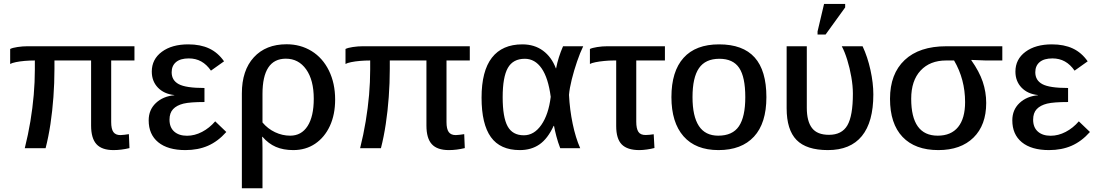

<svg xmlns="http://www.w3.org/2000/svg" viewBox="-20 -768 5686 995"><path d="M568.4 9.8Q507.8 9.8 480 -20.8Q452.1 -51.3 452.1 -117.2V-454.6H262.2V-411.1Q262.2 -337.4 256.8 -264.9Q251.5 -192.4 241.5 -125.5Q231.4 -58.6 216.3 0H108.4Q126 -70.3 137.5 -139.4Q148.9 -208.5 154.8 -275.9Q160.6 -343.3 160.6 -407.2V-454.6Q134.3 -454.6 108.4 -452.4Q82.5 -450.2 62.3 -446Q42 -441.9 32.7 -436.5V-514.2Q44.9 -520.5 71 -524.4Q97.2 -528.3 121.6 -528.3H676.8V-454.6H556.2V-135.7Q556.2 -99.6 567.6 -83.7Q579.1 -67.9 604 -67.9Q614.3 -68.4 625 -69.6Q635.7 -70.8 647.9 -72.8L650.9 -0.5Q608.4 9.8 568.4 9.8Z M949.2 -64.5Q988.8 -64.5 1027.1 -84.5Q1065.4 -104.5 1095.2 -139.2L1152.8 -84Q1109.4 -35.2 1057.9 -12.7Q1006.3 9.8 940.9 9.8Q849.6 9.8 800 -30.8Q750.5 -71.3 750.5 -144.5Q750.5 -198.7 787.6 -233.9Q824.7 -269 883.3 -274.4V-275.4Q829.6 -281.2 798.1 -314.2Q766.6 -347.2 766.6 -397Q766.6 -460.9 818.6 -499.5Q870.6 -538.1 955.6 -538.1Q1018.6 -538.1 1064 -516.8Q1109.4 -495.6 1141.1 -450.2L1073.2 -401.9Q1051.3 -433.6 1022.9 -449.5Q994.6 -465.3 958.5 -465.3Q915 -465.3 892.3 -446.3Q869.6 -427.2 869.6 -393.6Q869.6 -351.6 906.2 -332Q942.9 -312 1039.6 -312V-239.3Q965.3 -239.3 930.7 -231Q895.5 -222.2 877 -202.4Q858.4 -182.6 858.4 -147.9Q858.4 -107.9 882.8 -86.2Q907.2 -64.5 949.2 -64.5Z M1716.8 -252Q1716.8 -174.3 1689.5 -115.2Q1662.1 -56.2 1613.3 -23.2Q1564.5 9.8 1499.5 9.8Q1448.2 9.8 1409.7 -6.8Q1371.1 -23.4 1340.3 -59.1H1338.4Q1339.4 -44.4 1339.8 -29.8Q1340.3 -15.1 1340.3 0V207.5H1233.4V-283.7Q1233.4 -403.3 1295.4 -470.9Q1357.4 -538.6 1465.3 -538.6Q1537.1 -538.6 1594.7 -503.4Q1652.3 -467.8 1684.6 -402.1Q1716.8 -336.4 1716.8 -252ZM1606 -256.3Q1606 -353 1566.7 -408.4Q1527.3 -463.9 1461.4 -463.9Q1340.3 -463.9 1340.3 -280.8V-133.3Q1367.7 -100.6 1405.5 -82.8Q1443.4 -64.9 1483.9 -64.9Q1542 -64.9 1574 -114.7Q1606 -164.6 1606 -256.3Z M2306.2 9.8Q2245.6 9.8 2217.8 -20.8Q2189.9 -51.3 2189.9 -117.2V-454.6H2000V-411.1Q2000 -337.4 1994.6 -264.9Q1989.3 -192.4 1979.2 -125.5Q1969.2 -58.6 1954.1 0H1846.2Q1863.8 -70.3 1875.2 -139.4Q1886.7 -208.5 1892.6 -275.9Q1898.4 -343.3 1898.4 -407.2V-454.6Q1872.1 -454.6 1846.2 -452.4Q1820.3 -450.2 1800 -446Q1779.8 -441.9 1770.5 -436.5V-514.2Q1782.7 -520.5 1808.8 -524.4Q1835 -528.3 1859.4 -528.3H2414.6V-454.6H2293.9V-135.7Q2293.9 -99.6 2305.4 -83.7Q2316.9 -67.9 2341.8 -67.9Q2352.1 -68.4 2362.8 -69.6Q2373.5 -70.8 2385.7 -72.8L2388.7 -0.5Q2346.2 9.8 2306.2 9.8Z M2849.1 -115.7Q2818.4 -49.3 2775.9 -19.8Q2733.4 9.8 2673.8 9.8Q2572.3 9.8 2523.9 -57.6Q2475.6 -125 2475.6 -261.7Q2475.6 -400.4 2529.3 -469.2Q2583 -538.1 2687 -538.1Q2749.5 -538.1 2793.9 -505.4Q2838.4 -472.7 2860.8 -413.6H2861.8Q2873 -471.7 2897.9 -528.3H3002.4Q2986.3 -495.6 2970.5 -449.2Q2954.6 -402.8 2943.1 -356.7Q2931.6 -310.5 2928.7 -276.4Q2932.6 -199.2 2947.8 -126.5Q2962.9 -53.7 2986.8 0H2883.3Q2871.6 -29.8 2863 -62.7Q2854.5 -95.7 2851.1 -115.7ZM2585 -264.2Q2585 -160.2 2610.6 -113.5Q2636.2 -66.9 2694.8 -66.9Q2748 -66.9 2785.4 -120.8Q2822.8 -174.8 2834 -266.1Q2821.3 -363.8 2786.9 -413.6Q2752.4 -463.4 2699.7 -463.4Q2638.7 -463.4 2611.8 -416Q2585 -368.7 2585 -264.2Z M3160.2 -454.6Q3137.2 -454.6 3111.8 -452.1Q3086.4 -449.7 3065.9 -445.6Q3045.4 -441.4 3037.1 -436.5V-514.2Q3048.8 -520 3075 -524.2Q3101.1 -528.3 3126.5 -528.3H3425.8V-454.6H3277.3V-137.2Q3277.3 -101.6 3288.3 -84.7Q3299.3 -67.9 3326.7 -68.4Q3336.9 -68.4 3346.9 -69.6Q3356.9 -70.8 3367.7 -72.3L3371.6 -1Q3353.5 3.9 3332 6.8Q3310.5 9.8 3293 9.8Q3231 9.8 3202.1 -19.5Q3173.3 -48.8 3173.3 -114.7V-454.6Z M3951.7 -264.6Q3951.7 -129.4 3887.2 -59.8Q3822.8 9.8 3703.6 9.8Q3585 9.8 3522.2 -61.8Q3459.5 -133.3 3459.5 -264.6Q3459.5 -398.4 3522.5 -468.3Q3585.4 -538.1 3706.5 -538.1Q3830.1 -538.1 3890.9 -470.2Q3951.7 -402.3 3951.7 -264.6ZM3842.3 -264.6Q3842.3 -369.1 3810.5 -416.3Q3778.8 -463.4 3708 -463.4Q3635.7 -463.4 3602.3 -414.8Q3568.8 -366.2 3568.8 -264.6Q3568.8 -165.5 3601.8 -115.2Q3634.8 -64.9 3702.1 -64.9Q3776.4 -64.9 3809.3 -113.8Q3842.3 -162.6 3842.3 -264.6Z M4505.9 -278.8Q4505.9 -135.7 4446.5 -63Q4387.2 9.8 4270.5 9.8Q4159.2 9.8 4107.9 -42.7Q4056.6 -95.2 4056.6 -207V-528.3H4161.1V-209.5Q4161.1 -139.6 4188 -104.5Q4214.8 -69.3 4275.9 -69.3Q4342.8 -69.3 4371.3 -118.4Q4399.9 -167.5 4399.9 -282.7Q4399.9 -322.8 4391.8 -369.1Q4383.8 -415.5 4370.6 -458Q4357.4 -500.5 4342.3 -528.3H4450.2Q4476.1 -473.1 4491 -405.3Q4505.9 -337.4 4505.9 -278.8ZM4359.9 -729.5 4258.3 -588.9H4216.8V-605L4250.5 -747.6H4359.9Z M5090.8 -234.4Q5090.8 -119.6 5024.9 -54.9Q4959 9.8 4842.8 9.8Q4722.2 9.8 4657.2 -58.6Q4592.3 -127 4592.3 -255.9Q4592.3 -385.3 4668.2 -456.8Q4744.1 -528.3 4884.3 -528.3H5174.3V-454.6H5088.9L5013.7 -457.5V-455.6Q5054.7 -397.9 5072.8 -344.5Q5090.8 -291 5090.8 -234.4ZM4981.4 -238.8Q4981.4 -356.9 4924.3 -454.6H4883.3Q4799.3 -454.6 4750.7 -402.3Q4702.1 -350.1 4702.1 -256.3Q4702.1 -64.9 4839.4 -64.9Q4908.7 -64.9 4945.1 -109.6Q4981.4 -154.3 4981.4 -238.8Z M5424.8 -64.5Q5464.4 -64.5 5502.7 -84.5Q5541 -104.5 5570.8 -139.2L5628.4 -84Q5585 -35.2 5533.4 -12.7Q5481.9 9.8 5416.5 9.8Q5325.2 9.8 5275.6 -30.8Q5226.1 -71.3 5226.1 -144.5Q5226.1 -198.7 5263.2 -233.9Q5300.3 -269 5358.9 -274.4V-275.4Q5305.2 -281.2 5273.7 -314.2Q5242.2 -347.2 5242.2 -397Q5242.2 -460.9 5294.2 -499.5Q5346.2 -538.1 5431.2 -538.1Q5494.1 -538.1 5539.6 -516.8Q5585 -495.6 5616.7 -450.2L5548.8 -401.9Q5526.9 -433.6 5498.5 -449.5Q5470.2 -465.3 5434.1 -465.3Q5390.6 -465.3 5367.9 -446.3Q5345.2 -427.2 5345.2 -393.6Q5345.2 -351.6 5381.8 -332Q5418.5 -312 5515.1 -312V-239.3Q5440.9 -239.3 5406.2 -231Q5371.1 -222.2 5352.5 -202.4Q5334 -182.6 5334 -147.9Q5334 -107.9 5358.4 -86.2Q5382.8 -64.5 5424.8 -64.5Z"/></svg>

Font: Arimo Medium
Style: Regular
Weight: 500
Designer: Steve Matteson
Foundry: Monotype Imaging Inc.
Version: Version 1.33